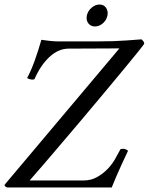

<svg xmlns="http://www.w3.org/2000/svg" viewBox="-31 -829 657 849"><path d="M273 -614Q227 -614 187.5 -577Q148 -540 122 -480Q120 -477 112 -477Q106 -477 98.5 -479.5Q91 -482 89 -484Q107 -518 122.5 -561Q138 -604 152 -653Q166 -651 186.5 -648.5Q207 -646 225 -646H402Q440 -646 469 -647Q498 -648 527 -650Q556 -652 594 -655Q597 -654 602.5 -647Q608 -640 606 -634Q605 -632 582 -603Q559 -574 519 -526Q479 -478 428.5 -417Q378 -356 321 -289Q264 -222 207.5 -155.5Q151 -89 100 -31H339Q373 -31 400 -47Q427 -63 446 -83Q465 -103 478 -126Q491 -149 501 -168Q502 -170 506 -170.5Q510 -171 514 -171Q521 -171 527 -168Q533 -165 535 -162Q517 -124 504.5 -96.5Q492 -69 482.5 -47Q473 -25 463 0H4Q-3 0 -8 -5Q-13 -10 -9 -14L497 -615ZM353 -760Q357 -780 373.5 -794.5Q390 -809 409 -809Q428 -809 438 -794.5Q448 -780 444 -760Q440 -740 424 -726Q408 -712 389 -712Q370 -712 359.5 -726Q349 -740 353 -760Z"/></svg>

Font: Amiri
Style: Italic
Weight: 400
Italic angle: 10°
Designer: Khaled Hosny
Version: Version 0.113